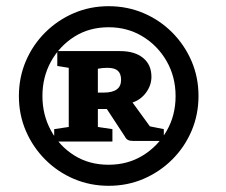

<svg xmlns="http://www.w3.org/2000/svg" viewBox="-20 -813 731 620"><path d="M331.2 -213Q271 -213 218.4 -235.4Q165.7 -257.9 125.9 -297.9Q86 -338 63.5 -390.3Q41 -442.6 41 -502.8Q41 -563 63.4 -615.6Q85.9 -668.3 125.9 -708.1Q166 -748 218.3 -770.5Q270.6 -793 330.8 -793Q391 -793 443.6 -770.6Q496.3 -748.1 536.1 -708.1Q576 -668 598.5 -615.7Q621 -563.4 621 -503.2Q621 -443 598.6 -390.4Q576.1 -337.7 536.1 -297.9Q496 -258 443.7 -235.5Q391.4 -213 331.2 -213ZM330.5 -281Q392 -281 440.5 -310.5Q489 -340 518 -390Q547 -440 547 -502.6Q547 -565.1 518 -615.6Q489 -666 440.2 -695.5Q391.4 -725 331 -725Q268 -725 220 -694.5Q172 -664 144.5 -614Q117 -564 117 -503Q117 -442 144.5 -391.5Q172 -341 220 -311Q268 -281 330.5 -281ZM155 -356V-396L202 -403V-594L165 -600V-648H368Q415 -648 442 -626Q469 -604 469 -565Q469 -538 452 -514.5Q435 -491 408 -482L464 -405L509 -396V-358H408Q390 -358 384 -371L325 -461H296V-403L343 -396V-356ZM296 -514H315Q371 -514 371 -555Q371 -575 360.5 -584.5Q350 -594 327 -594Q310 -594 296 -591Z"/></svg>

Font: Faustina VF Beta
Style: Regular
Weight: 400
Designer: Alfonso Garcia
Foundry: Omnibus-Type
Version: Version 1.006